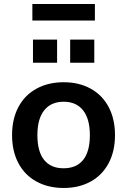

<svg xmlns="http://www.w3.org/2000/svg" viewBox="-20 -927 632 955"><path d="M40 -255Q40 -335 71.5 -394.5Q103 -454 161.5 -486Q220 -518 297 -518Q373 -518 431 -486Q489 -454 520.5 -394.5Q552 -335 552 -255Q552 -175 520.5 -115.5Q489 -56 431 -24Q373 8 297 8Q220 8 161.5 -24Q103 -56 71.5 -115.5Q40 -175 40 -255ZM427 -255Q427 -336 393 -378.5Q359 -421 297 -421Q234 -421 200 -378.5Q166 -336 166 -255Q166 -173 199.5 -131.5Q233 -90 296 -90Q360 -90 393.5 -131.5Q427 -173 427 -255ZM144 -730H264V-615H144ZM329 -730H449V-615H329ZM141 -825V-907H452V-825Z"/></svg>

Font: Muli-Bold
Style: Bold
Weight: 700
Version: Version 2.000